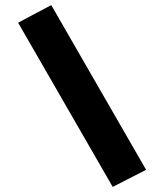

<svg xmlns="http://www.w3.org/2000/svg" viewBox="-20 -687 640 753"><path d="M422 46 51 -598 181 -667 553 -21Z"/></svg>

Font: Inconsolata Expanded Black
Style: Regular
Weight: 900
Width: 7
Monospace: yes
Designer: Raph Levien, Cyreal, Brenton Simpson
Foundry: Raph Levien, Cyreal, Google
Version: Version 3.001; ttfautohint (v1.8.2.53-6de2)